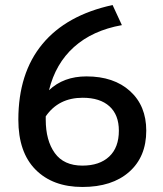

<svg xmlns="http://www.w3.org/2000/svg" viewBox="-20 -732 648 764"><path d="M562 -212Q562 -108 494 -48Q426 12 308 12Q190 12 121.5 -57Q53 -126 53 -256Q53 -441 148.5 -556.5Q244 -672 428 -712L465 -632Q348 -611 274.5 -545Q201 -479 175 -373Q233 -428 324 -428Q433 -428 497.5 -369.5Q562 -311 562 -212ZM453 -212Q453 -275 415.5 -309Q378 -343 309 -343Q213 -343 162 -269V-256Q162 -173 198 -123Q234 -73 308 -73Q376 -73 414.5 -109Q453 -145 453 -212Z"/></svg>

Font: KoHo SemiBold
Style: Regular
Weight: 600
Designer: Cadson Demak & Katatrad Team
Foundry: Cadson Demak Co.,Ltd.
Version: Version 1.000; ttfautohint (v1.6)